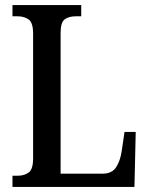

<svg xmlns="http://www.w3.org/2000/svg" viewBox="-20 -734 585 754"><path d="M29 0V-44H51Q75 -44 92.5 -56.5Q110 -69 110 -112V-602Q110 -645 92.5 -657.5Q75 -670 49 -670H29V-714H299V-670H278Q250 -670 234 -658Q218 -646 218 -605V-52H383Q419 -52 435.5 -76.5Q452 -101 458 -141L469 -216H513L508 0Z"/></svg>

Font: Noto Serif Armenian Condensed Medium
Style: Regular
Weight: 500
Width: 3
Designer: Monotype Design Team
Foundry: Monotype Imaging Inc.
Version: Version 2.008; ttfautohint (v1.8.4.7-5d5b)